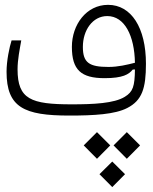

<svg xmlns="http://www.w3.org/2000/svg" viewBox="-20 -471 626 785"><path d="M263.2 1.5C365.2 1.5 449.7 -3.4 500 -29.3C561 -60.5 576.7 -109.9 576.7 -210.4C576.7 -357.9 516.6 -451.2 421.9 -451.2C333 -451.2 273.9 -370.1 273.9 -279.3C273.9 -185.1 311.5 -151.4 407.7 -151.4C481.9 -151.4 507.3 -167 522.5 -186.5L531.7 -187C530.8 -118.2 523.9 -95.7 490.2 -75.2C446.8 -48.3 362.3 -44.4 272.9 -44.4C106.9 -44.4 51.8 -64.9 51.8 -187.5C51.8 -227.5 60.5 -268.6 66.9 -305.7H27.3C18.6 -278.3 6.8 -223.1 6.8 -177.7C6.8 -31.7 78.6 1.5 263.2 1.5ZM531.7 -214.4C499 -206.1 462.9 -197.3 423.8 -197.3C344.7 -197.3 318.8 -214.4 318.8 -279.3C318.8 -347.2 358.4 -405.3 418.5 -405.3C489.7 -405.3 529.8 -324.7 531.7 -214.4ZM376.5 69.3 322.3 123.5 376.5 178.2 430.7 123.5ZM498.5 69.3 444.3 123.5 498.5 178.2 552.7 123.5ZM439 189.5 386.7 241.2 439 293.9 491.2 241.2Z"/></svg>

Font: Cascadia Code PL ExtraLight
Style: Regular
Weight: 200
Monospace: yes
Designer: Aaron Bell
Foundry: Saja Typeworks
Version: Version 2404.023